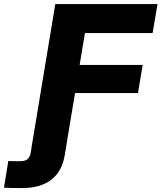

<svg xmlns="http://www.w3.org/2000/svg" viewBox="-154 -748 819 974"><path d="M-133.8 204.1 -111.8 68.8Q-102.1 69.3 -85.9 69.6Q-69.8 69.8 -52.2 69.8Q-27.3 69.8 -14.9 59.6Q-2.4 49.3 1.5 27.8L15.6 -58.1H190.4L174.8 37.1Q161.1 121.1 106.4 163.6Q51.8 206.1 -43 206.1Q-71.3 206.1 -95 205.6Q-118.7 205.1 -133.8 204.1ZM5.9 0 126.5 -727.5H645L620.1 -580.1H276.9L250 -418.5H569.8L545.9 -275.9H226.6L180.7 0Z"/></svg>

Font: Inter 28pt ExtraBold
Style: Italic
Weight: 800
Italic angle: -9.3988°
Designer: Rasmus Andersson
Foundry: rsms
Version: Version 4.001;git-66647c0bb